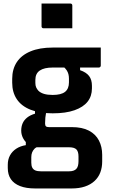

<svg xmlns="http://www.w3.org/2000/svg" viewBox="-20 -816 640 1086"><path d="M100 -77Q100 -100 108 -118.5Q116 -137 133.5 -151Q151 -165 178 -173V-205L241 -181Q238 -166 236.5 -150.5Q235 -135 235 -118Q235 -106 240 -101.5Q245 -97 257 -97H386Q445 -97 483 -77Q521 -57 539.5 -21.5Q558 14 558 60V97Q558 131 547.5 159Q537 187 515 207.5Q493 228 460.5 239Q428 250 384 250H180Q128 250 93.5 236.5Q59 223 41.5 197.5Q24 172 24 134V116Q24 86 36.5 63Q49 40 72 25Q95 10 126 5V-33L200 12Q183 17 174.5 26Q166 35 161.5 46.5Q157 58 157 73V104Q157 121 162.5 132Q168 143 180 148Q192 153 212 153H370Q385 153 395 149.5Q405 146 411 140Q418 133 421 121.5Q424 110 424 96V69Q424 41 412 29Q400 17 370 17H190Q167 17 146.5 4.5Q126 -8 113 -30Q100 -52 100 -77ZM339 -439 433 -446V-419Q468 -407 484 -386Q500 -365 500 -331V-316Q500 -272 475.5 -241Q451 -210 401.5 -192.5Q352 -175 278 -175Q204 -175 152.5 -195.5Q101 -216 75 -255Q49 -294 49 -348V-370Q49 -425 75 -464.5Q101 -504 152.5 -525.5Q204 -547 278 -547Q346 -547 414 -547Q482 -547 550 -547Q550 -522 550 -496.5Q550 -471 550 -445Q550 -441 547 -437.5Q544 -434 539 -434Q496 -434 455 -434Q414 -434 371 -434Q328 -434 278 -434Q230 -434 205 -417Q180 -400 180 -364V-347Q180 -332 184.5 -322Q189 -312 197 -303Q209 -291 229 -285Q249 -279 278 -279Q326 -279 348 -296.5Q370 -314 370 -350V-371Q370 -385 367 -396.5Q364 -408 357.5 -418Q351 -428 339 -439ZM215 -796Q234 -796 254.5 -796Q275 -796 296.5 -796Q318 -796 338.5 -796Q359 -796 378 -796Q383 -796 386 -793Q389 -790 389 -785V-656Q370 -656 349.5 -656Q329 -656 307.5 -656Q286 -656 265.5 -656Q245 -656 226 -656Q221 -656 218 -659Q215 -662 215 -667Z"/></svg>

Font: Recursive Monospace
Style: Bold
Weight: 700
Version: Version 1.047